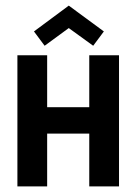

<svg xmlns="http://www.w3.org/2000/svg" viewBox="-20 -664 486 684"><path d="M148 -188H298V0H404V-467H298V-282H148V-467H42V0H148ZM101 -552 139 -501 225 -564 312 -501 350 -552 225 -644Z"/></svg>

Font: Hussar Tani
Style: Bold
Weight: 700
Foundry: Cannot Into Space Fonts
Version: Version 0.92